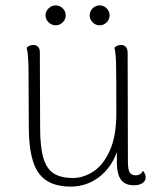

<svg xmlns="http://www.w3.org/2000/svg" viewBox="-20 -681 595 713"><path d="M521 -23Q521 -9 509 -1Q497 7 477 7Q444 7 429 -14Q414 -35 414 -78V-116Q392 -56 346 -22Q300 12 242 12Q161 12 124.5 -37Q88 -86 87 -205L86 -412Q86 -476 79 -504Q89 -514 104 -514Q115 -514 121.5 -507Q128 -500 128 -487L129 -206Q129 -135 141 -94.5Q153 -54 179.5 -37Q206 -20 251 -20Q288 -20 325 -43Q362 -66 387 -120Q412 -174 412 -260Q412 -405 411 -444.5Q410 -484 405 -504Q415 -514 430 -514Q441 -514 447.5 -506.5Q454 -499 454 -486L455 -80Q455 -52 461.5 -41Q468 -30 484 -30Q503 -30 511 -47Q521 -34 521 -23ZM149 -624Q149 -639 160.5 -650Q172 -661 187 -661Q202 -661 213 -650Q224 -639 224 -624Q224 -609 213 -598Q202 -587 187 -587Q172 -587 160.5 -598Q149 -609 149 -624ZM313 -624Q313 -639 324 -650Q335 -661 350 -661Q365 -661 376 -650Q387 -639 387 -624Q387 -609 376 -598Q365 -587 350 -587Q335 -587 324 -598Q313 -609 313 -624Z"/></svg>

Font: Arima Madurai ExtraLight
Style: Regular
Weight: 275
Designer: Joana Correia and Natanael Gama
Foundry: NDISCOVER
Version: Version 1.020